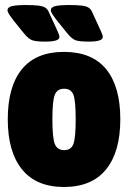

<svg xmlns="http://www.w3.org/2000/svg" viewBox="-20 -738 510 766"><path d="M235 8Q125 8 68 -62Q11 -132 11 -262Q11 -393 67.5 -462Q124 -531 235 -531Q347 -531 403.5 -462Q460 -393 460 -262Q460 -132 403 -62Q346 8 235 8ZM236 -139Q264 -139 273 -164Q282 -189 282 -262Q282 -335 273 -359.5Q264 -384 236 -384Q208 -384 198.5 -359.5Q189 -335 189 -262Q189 -189 198.5 -164Q208 -139 236 -139ZM334 -572Q296 -572 281.5 -577.5Q267 -583 251 -602L208 -655Q198 -668 190.5 -679Q183 -690 183 -697Q183 -710 202.5 -714Q222 -718 252 -718Q289 -718 307.5 -715.5Q326 -713 335 -706.5Q344 -700 349 -687L382 -615Q390 -599 390 -590Q390 -572 334 -572ZM161 -572Q123 -572 108.5 -577.5Q94 -583 78 -602L35 -655Q25 -668 17.5 -679Q10 -690 10 -697Q10 -710 29.5 -714Q49 -718 79 -718Q116 -718 134.5 -715.5Q153 -713 162 -706.5Q171 -700 176 -687L209 -615Q217 -599 217 -590Q217 -572 161 -572Z"/></svg>

Font: Asap Condensed Black
Style: Regular
Weight: 900
Width: 3
Designer: Pablo Cosgaya
Foundry: Omnibus-Type
Version: Version 3.001; ttfautohint (v1.8.4.7-5d5b)